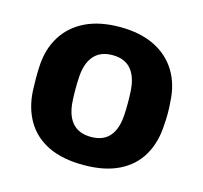

<svg xmlns="http://www.w3.org/2000/svg" viewBox="-84 -623 769 726"><g transform="rotate(15 300.5 -260.0)"><path d="M301 10Q218 10 162 -17.5Q106 -45 76.5 -96Q47 -147 44 -215Q43 -235 43 -260.5Q43 -286 44 -305Q47 -374 78 -424.5Q109 -475 165 -502.5Q221 -530 301 -530Q380 -530 436 -502.5Q492 -475 523 -424.5Q554 -374 557 -305Q559 -286 559 -260.5Q559 -235 557 -215Q554 -147 524.5 -96Q495 -45 439 -17.5Q383 10 301 10ZM301 -100Q350 -100 375 -130.5Q400 -161 402 -220Q403 -235 403 -260Q403 -285 402 -300Q400 -358 375 -389Q350 -420 301 -420Q252 -420 226.5 -389Q201 -358 199 -300Q198 -285 198 -260Q198 -235 199 -220Q201 -161 226.5 -130.5Q252 -100 301 -100Z"/></g></svg>

Font: Rubik Light SemiBold
Style: Regular
Weight: 600
Version: Version 2.300;gftools[0.9.30]